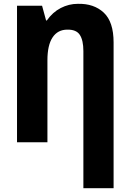

<svg xmlns="http://www.w3.org/2000/svg" viewBox="-20 -744 679 1004"><path d="M387 -724Q471 -726 522.5 -678Q574 -630 574 -522V240H416V-477Q416 -533 397.5 -561.5Q379 -590 332 -589Q282 -589 255 -548.5Q228 -508 228 -429V0H69V-714H200L221 -637H225Q255 -680 297.5 -702Q340 -724 387 -724Z"/></svg>

Font: Noto Sans Condensed ExtraBold
Style: Regular
Weight: 800
Width: 3
Designer: Monotype Design Team
Foundry: Monotype Imaging Inc.
Version: Version 2.013; ttfautohint (v1.8.4.7-5d5b)